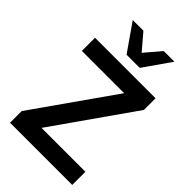

<svg xmlns="http://www.w3.org/2000/svg" viewBox="-279 -1051 1148 1148"><g transform="rotate(45 295.5 -476.5)"><path d="M570.3 0V-111.3H199.2L556.2 -620.1V-718.8H44.4V-607.4H401.9L44.4 -98.6V0ZM360.8 -780.3 481.4 -953.1H391.1L305.2 -852.1L219.2 -953.1H128.9L249.5 -780.3Z"/></g></svg>

Font: Winston SemiBold
Style: Regular
Weight: 600
Designer: Vernon Adams, Kim Jin-seong, David Berlow, Cristiano Sobral
Foundry: The Winston Project Authors
Version: Version 3.004